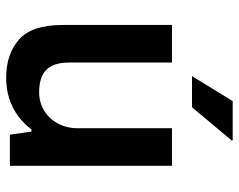

<svg xmlns="http://www.w3.org/2000/svg" viewBox="-96 -667 775 623"><g transform="rotate(90 291.5 -355.5)"><path d="M232 12Q156 12 108.5 -29.5Q61 -71 61 -171V-526H183V-193Q183 -165 189.5 -146.5Q196 -128 208.5 -116.5Q221 -105 239 -100Q257 -95 279 -95Q312 -95 338.5 -111Q365 -127 380.5 -155.5Q396 -184 396 -220V-526H518V0H417L407 -70H400Q382 -46 357.5 -27.5Q333 -9 301.5 1.5Q270 12 232 12ZM227 -591 308 -723H435L436 -720L328 -591Z"/></g></svg>

Font: Archivo SemiBold
Style: Regular
Weight: 600
Designer: Hector Gatti
Foundry: Omnibus-Type
Version: Version 2.001